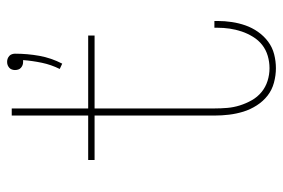

<svg xmlns="http://www.w3.org/2000/svg" viewBox="-148 -640 796 540"><g transform="rotate(-90 250.0 -370.0)"><path d="M341 -593 326 -600Q338 -624 343.5 -650.5Q349 -677 351 -703H346Q341 -703 337 -704.5Q333 -706 329.5 -709Q326 -712 324.5 -716.5Q323 -721 323 -726Q323 -730 324.5 -734.5Q326 -739 329.5 -742Q333 -745 337 -746.5Q341 -748 346 -748Q351 -748 355 -746.5Q359 -745 362.5 -742Q366 -739 367.5 -734.5Q369 -730 369 -726Q369 -691 363 -657.5Q357 -624 341 -593ZM328 8Q308 8 287.5 2.5Q267 -3 251 -15.5Q235 -28 223.5 -46Q212 -64 206 -83.5Q200 -103 197.5 -123.5Q195 -144 195 -165V-502H70V-520H195V-735H215V-520H420V-502H215V-165Q215 -147 216.5 -129Q218 -111 223.5 -93.5Q229 -76 238 -60Q247 -44 261 -32.5Q275 -21 292.5 -15.5Q310 -10 328 -10Q346 -10 363 -15Q380 -20 393.5 -30.5Q407 -41 416.5 -56.5Q426 -72 431.5 -88.5Q437 -105 439.5 -122Q442 -139 442 -157V-165H461V-156Q461 -136 458 -116Q455 -96 448.5 -77.5Q442 -59 430.5 -42.5Q419 -26 403 -14Q387 -2 367.5 3Q348 8 328 8Z"/></g></svg>

Font: Iosevka Curly Slab Thin
Style: Regular
Weight: 100
Monospace: yes
Designer: Belleve Invis
Foundry: Belleve Invis
Version: Version 22.1.2; ttfautohint (v1.8.4)